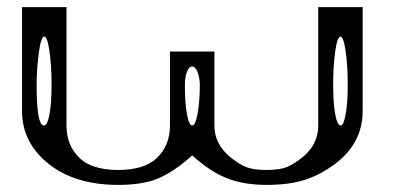

<svg xmlns="http://www.w3.org/2000/svg" viewBox="-20 -520 1123 540"><path d="M542 -281.2Q542 -300.8 535.2 -318.4Q529.3 -333 520.5 -333Q511.7 -333 505.9 -318.4Q500 -303.7 500 -281.2Q500 -228.5 505.9 -198.2Q511.7 -167 520.5 -167Q529.3 -167 535.2 -197.3Q542 -233.4 542 -281.2ZM958 -281.2Q958 -335 952.1 -376Q946.3 -417 937.5 -417Q928.7 -417 922.9 -376Q917 -335 917 -281.2Q917 -228.5 922.9 -198.2Q928.7 -167 938.5 -167Q946.3 -167 952.1 -198.2Q958 -228.5 958 -281.2ZM125 -281.2Q125 -335 119.1 -376Q113.3 -417 104.5 -417Q95.7 -417 89.8 -376Q83 -328.1 83 -281.2Q83 -167 103.5 -167Q113.3 -167 119.1 -198.2Q125 -228.5 125 -281.2ZM1000 -500V-208Q1000 -117.2 921.9 -58.6Q880.9 -28.3 837.4 -14.2Q793.9 0 729.5 0Q664.1 0 616.2 -19.5Q568.4 -39.1 520.5 -83Q473.6 -40 427.7 -19.5Q384.8 0 312.5 0Q190.4 0 116.2 -59.6Q42 -119.1 42 -208V-500H167V-167Q167 -111.3 203.1 -76.2Q238.3 -42 312.5 -42Q386.7 -42 421.9 -76.2Q458 -111.3 458 -167V-375H583V-167Q583 -114.3 628.9 -77.1Q653.3 -57.6 673.3 -49.8Q693.4 -42 729.5 -42Q765.6 -42 785.6 -49.8Q805.7 -57.6 830.1 -77.1Q875 -113.3 875 -167V-500Z"/></svg>

Font: okolaksMetalik
Style: bold
Weight: 700
Width: 7
Version: Version 0.6